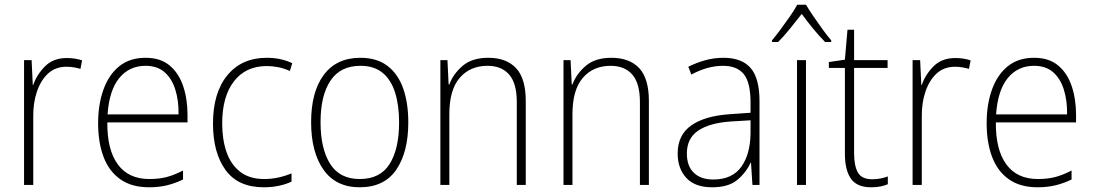

<svg xmlns="http://www.w3.org/2000/svg" viewBox="-20 -784 4636 814"><path d="M263 -538Q299 -538 328 -528L321 -492Q307 -496 292.5 -498.5Q278 -501 262 -501Q215 -501 184 -472.5Q153 -444 136.5 -395.5Q120 -347 121 -288V0H82V-529H114L119 -424H121Q136 -468 171 -503Q206 -538 263 -538Z M597 -539Q660 -539 699 -506.5Q738 -474 756.5 -419Q775 -364 775 -297V-265H435Q434 -149 479.5 -87Q525 -25 613 -25Q653 -25 685 -33Q717 -41 756 -61V-23Q723 -7 688.5 1.5Q654 10 612 10Q538 10 490 -24Q442 -58 419 -119Q396 -180 396 -262Q396 -341 418.5 -404Q441 -467 485.5 -503Q530 -539 597 -539ZM597 -505Q528 -505 485.5 -453Q443 -401 436 -299H737Q738 -358 723 -405Q708 -452 677 -478.5Q646 -505 597 -505Z M1098 10Q989 10 936 -63.5Q883 -137 883 -260Q883 -391 944 -465Q1005 -539 1111 -539Q1171 -539 1219 -516L1209 -483Q1185 -494 1160 -499Q1135 -504 1111 -504Q1022 -504 972 -439.5Q922 -375 922 -261Q922 -192 940.5 -139Q959 -86 998.5 -55.5Q1038 -25 1100 -25Q1131 -25 1160.5 -31.5Q1190 -38 1216 -49V-14Q1193 -3 1163 3.5Q1133 10 1098 10Z M1711 -265Q1711 -139 1660 -64.5Q1609 10 1505 10Q1404 10 1351.5 -64.5Q1299 -139 1299 -266Q1299 -395 1353 -467Q1407 -539 1508 -539Q1578 -539 1623 -504.5Q1668 -470 1689.5 -408.5Q1711 -347 1711 -265ZM1339 -266Q1339 -154 1379.5 -89.5Q1420 -25 1505 -25Q1592 -25 1632 -89Q1672 -153 1672 -265Q1672 -336 1655.5 -390Q1639 -444 1603 -474.5Q1567 -505 1508 -505Q1423 -505 1381 -442Q1339 -379 1339 -266Z M2050 -539Q2127 -539 2168 -495Q2209 -451 2209 -356V0H2171V-351Q2171 -431 2138.5 -468Q2106 -505 2047 -505Q1973 -505 1929 -454Q1885 -403 1885 -300V0H1847V-529H1877L1882 -426H1885Q1901 -470 1941 -504.5Q1981 -539 2050 -539Z M2572 -539Q2649 -539 2690 -495Q2731 -451 2731 -356V0H2693V-351Q2693 -431 2660.5 -468Q2628 -505 2569 -505Q2495 -505 2451 -454Q2407 -403 2407 -300V0H2369V-529H2399L2404 -426H2407Q2423 -470 2463 -504.5Q2503 -539 2572 -539Z M3047 -539Q3125 -539 3162.5 -495.5Q3200 -452 3200 -355V0H3170L3164 -94H3162Q3143 -52 3105.5 -21Q3068 10 2999 10Q2926 10 2889.5 -30Q2853 -70 2853 -133Q2853 -212 2911 -252.5Q2969 -293 3076 -300L3162 -306V-349Q3162 -434 3133.5 -469.5Q3105 -505 3045 -505Q3013 -505 2980 -496Q2947 -487 2911 -468L2898 -501Q2932 -518 2969.5 -528.5Q3007 -539 3047 -539ZM3079 -269Q2989 -263 2940.5 -230.5Q2892 -198 2892 -133Q2892 -80 2921.5 -51.5Q2951 -23 3004 -23Q3084 -23 3122.5 -76.5Q3161 -130 3162 -219V-274Z M3397 0H3359V-529H3397ZM3397 -764Q3410 -742 3429.5 -713.5Q3449 -685 3469 -657.5Q3489 -630 3504 -613V-606H3478Q3453 -631 3426.5 -663.5Q3400 -696 3379 -725Q3357 -697 3330.5 -664Q3304 -631 3279 -606H3253V-613Q3269 -632 3289.5 -659.5Q3310 -687 3329 -714.5Q3348 -742 3360 -764Z M3678 -24Q3697 -24 3714 -27.5Q3731 -31 3744 -36V-3Q3730 3 3713 6.5Q3696 10 3673 10Q3613 10 3587.5 -26.5Q3562 -63 3562 -133V-496H3494V-521L3562 -531L3573 -658H3601V-529H3743V-496H3601V-135Q3601 -80 3617.5 -52Q3634 -24 3678 -24Z M4030 -538Q4066 -538 4095 -528L4088 -492Q4074 -496 4059.5 -498.5Q4045 -501 4029 -501Q3982 -501 3951 -472.5Q3920 -444 3903.5 -395.5Q3887 -347 3888 -288V0H3849V-529H3881L3886 -424H3888Q3903 -468 3938 -503Q3973 -538 4030 -538Z M4364 -539Q4427 -539 4466 -506.5Q4505 -474 4523.5 -419Q4542 -364 4542 -297V-265H4202Q4201 -149 4246.5 -87Q4292 -25 4380 -25Q4420 -25 4452 -33Q4484 -41 4523 -61V-23Q4490 -7 4455.5 1.5Q4421 10 4379 10Q4305 10 4257 -24Q4209 -58 4186 -119Q4163 -180 4163 -262Q4163 -341 4185.5 -404Q4208 -467 4252.5 -503Q4297 -539 4364 -539ZM4364 -505Q4295 -505 4252.5 -453Q4210 -401 4203 -299H4504Q4505 -358 4490 -405Q4475 -452 4444 -478.5Q4413 -505 4364 -505Z"/></svg>

Font: Noto Sans Ethiopic SemiCondensed ExtraLight
Style: Regular
Weight: 200
Width: 4
Designer: Monotype Design Team
Foundry: Monotype Imaging Inc.
Version: Version 2.102; ttfautohint (v1.8.4.7-5d5b)